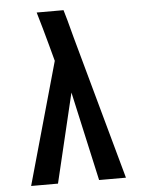

<svg xmlns="http://www.w3.org/2000/svg" viewBox="-53 -777 605 819"><g transform="rotate(-5 250.0 -367.5)"><path d="M47 0 194 -523 176 -590Q166 -626 156 -662.5Q146 -699 135 -735H250L263 -690L283 -615L453 0H338L253 -382L162 0Z"/></g></svg>

Font: Iosevka Fixed
Style: Bold
Weight: 700
Monospace: yes
Designer: Belleve Invis
Foundry: Belleve Invis
Version: Version 32.3.0